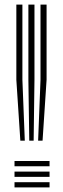

<svg xmlns="http://www.w3.org/2000/svg" viewBox="-20 -820 275 840"><path d="M146.8 -204.5 157.2 -470.8V-800H183.8V-470.8L166.2 -204.5ZM69 -204.5 51.5 -470.8V-800H78V-470.8L88.5 -204.5ZM108 -204.5 104.2 -470.8V-800H130.8V-470.8L127.2 -204.5ZM43.5 -92.5V-115.5H196.8V-92.5ZM43.5 -46.2V-69.2H196.8V-46.2ZM43.5 0V-23H196.8V0Z"/></svg>

Font: Big Shoulders Inline Text ExtraBold
Style: Regular
Weight: 800
Designer: Patric King
Foundry: XO Type Co
Version: Version 1.000